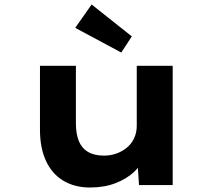

<svg xmlns="http://www.w3.org/2000/svg" viewBox="-20 -824 953 855"><path d="M381 11Q313 11 262.5 -19Q212 -49 185 -107Q158 -165 158 -246V-531H318V-275Q318 -228 331 -196Q344 -164 372 -147.5Q400 -131 443 -131Q473 -131 499 -140.5Q525 -150 545.5 -167Q566 -184 577.5 -209Q589 -234 589 -264V-531H749V0H599L592 -109L621 -121Q609 -88 576 -57.5Q543 -27 493.5 -8Q444 11 381 11ZM520 -590 315 -700 388 -804 567 -662Z"/></svg>

Font: Lexend Peta
Style: Bold
Weight: 700
Designer: Bonnie Shaver-Troup, Thomas Jockin
Foundry: Lexend
Version: Version 1.007